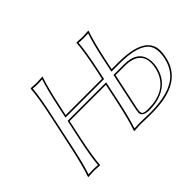

<svg xmlns="http://www.w3.org/2000/svg" viewBox="-116 -926 1206 1206"><g transform="rotate(-45 487.5 -322.5)"><path d="M667 -329.1 614.7 -84Q607.4 -49.8 619.6 -41Q631.8 -33.2 661.1 -33.2Q816.9 -33.2 864.3 -147.9Q871.1 -165 875 -183.1Q896 -281.7 826.2 -314.9Q795.9 -328.6 752 -329.1ZM556.2 0 501.5 2.9 501 0Q525.4 -68.8 553.7 -200.2L581.1 -329.1H258.8L231.4 -200.2Q204.1 -70.8 199.2 0L196.3 2.9Q194.3 2.9 146 0L93.3 2.9L92.8 0Q117.2 -68.8 145.5 -200.2L197.8 -444.8Q225.1 -574.2 230 -645L232.9 -647.9Q234.9 -647.9 283.2 -645L335.9 -647.9V-645Q311.5 -577.6 283.7 -444.8L268.1 -373H590.3L605.5 -444.8Q631.3 -567.4 637.2 -645L639.6 -647.9Q641.6 -647.9 690.9 -645L743.7 -647.9L744.1 -645Q719.7 -577.6 691.4 -444.8L676.3 -373H734.4Q961.9 -373 974.6 -252.9Q977.5 -223.1 968.8 -183.1Q933.1 -14.6 710 0Q683.1 2 651.4 2Q632.3 2 598.6 1Q569.8 0 556.2 0ZM658.7 -338.9H752Q867.7 -338.9 886.2 -252Q889.2 -237.3 889.2 -222.7Q889.2 -202.1 884.8 -181.2Q863.8 -82.5 772.9 -43.5Q725.1 -22.9 661.1 -22.9Q602.1 -24.4 601.6 -60.1Q602.1 -69.8 605 -85.9ZM556.2 -9.8Q570.3 -9.8 599.1 -9.3Q632.8 -8.3 651.4 -7.8Q835 -7.8 907.7 -84Q945.8 -124.5 959 -185.1Q977.5 -273.4 936 -313Q906.2 -340.3 848.1 -353Q799.8 -362.8 734.4 -362.8H664.1L681.6 -447.3Q708 -570.8 730.5 -636.2Q711.9 -634.8 690.9 -634.8Q665.5 -634.8 646.5 -637.2Q640.1 -559.6 615.2 -442.9L598.6 -362.8H255.9L273.9 -447.3Q300.3 -570.8 322.3 -636.2Q303.7 -634.8 283.2 -634.8Q257.8 -634.8 239.7 -637.2Q233.9 -566.4 207.5 -442.9L155.3 -197.8Q129.4 -75.2 106.4 -8.3Q125 -9.8 146 -9.8Q171.4 -9.8 189.5 -7.8Q195.3 -78.6 221.7 -202.1L251 -338.9H593.3L563.5 -197.8Q537.6 -75.2 514.6 -8.3Q535.2 -9.8 556.2 -9.8Z"/></g></svg>

Font: Linux Biolinum Outline O
Style: Italic
Weight: 400
Italic angle: -12°
Designer: Philipp H. Poll
Foundry: Philipp H. Poll
Version: Version 0.6.2